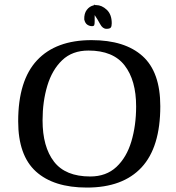

<svg xmlns="http://www.w3.org/2000/svg" viewBox="-20 -833 793 866"><path d="M372 13Q222 13 142 -59.5Q62 -132 62 -286Q62 -470 147 -561Q232 -652 393 -652Q543 -652 623 -580Q703 -508 703 -354Q703 -169 618.5 -78Q534 13 372 13ZM387 -37Q459 -37 505 -80Q551 -123 572.5 -195Q594 -267 594 -353Q594 -471 542 -538Q490 -605 379 -605Q306 -605 260.5 -561.5Q215 -518 193.5 -446.5Q172 -375 172 -290Q172 -171 223.5 -104Q275 -37 387 -37ZM460 -703Q443 -703 431.5 -724.5Q420 -746 407 -765Q407 -758 407 -751Q407 -744 407 -737Q407 -724 405 -719.5Q403 -715 395 -715Q384 -715 374 -721.5Q364 -728 360 -745Q359 -772 371.5 -788.5Q384 -805 403 -809Q404 -813 405 -813Q406 -813 406 -810Q410 -810 414 -810Q439 -810 461.5 -789Q484 -768 484 -728Q484 -714 479.5 -708.5Q475 -703 460 -703Z"/></svg>

Font: BriemHand
Style: Regular
Weight: 400
Designer: Gunnlaugur SE Briem, Eben Sorkin
Foundry: Sorkin Type
Version: Version 1.001; ttfautohint (v1.8.4.7-5d5b)